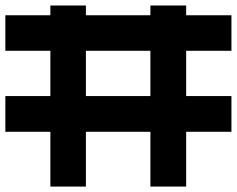

<svg xmlns="http://www.w3.org/2000/svg" viewBox="-53 -687 873 707"><path d="M500.8 0V-201.7H263.3V0H132.5V-201.7H-33.3V-333.3H132.5V-500H-33.3V-630.8H132.5V-666.7H263.3V-630.8H500.8V-666.7H632.5V-630.8H799.2V-500H632.5V-333.3H799.2V-201.7H632.5V0ZM263.3 -333.3H500.8V-500H263.3Z"/></svg>

Font: 0xA000-Squareish
Style: Squareish-Bold
Weight: 700
Version: Version 0.1